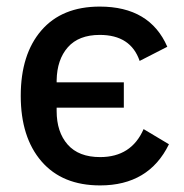

<svg xmlns="http://www.w3.org/2000/svg" viewBox="-20 -551 559 583"><path d="M284 12Q169 12 106 -61Q43 -134 43 -260Q43 -386 105.5 -458.5Q168 -531 283 -531Q435 -531 488 -409L404 -366Q377 -445 283 -445Q219 -445 186 -407.5Q153 -370 152 -307V-301H356V-224H152V-214Q152 -150 185.5 -112Q219 -74 284 -74Q379 -74 416 -159L493 -113Q432 12 284 12Z"/></svg>

Font: Anuphan Medium
Style: Regular
Weight: 500
Designer: Mike Abbink, Paul van der Laan, Pieter van Rosmalen, Mint Tantisuwanna
Foundry: Bold Monday; Cadson Demak
Version: Version 3.002;hotconv 1.0.109;makeotfexe 2.5.65596